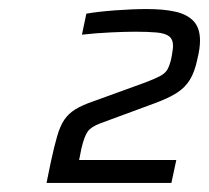

<svg xmlns="http://www.w3.org/2000/svg" viewBox="-20 -822 460 422"><path d="M82.3 -420 91.8 -466.3Q99.3 -501.1 105.7 -522.9Q112 -544.8 121.2 -558.6Q130.5 -572.3 145.5 -581.6Q160.4 -590.8 184.8 -599.2L298.4 -640.4Q320.7 -648.9 331.9 -654.8Q343 -660.8 347.8 -669Q352.5 -677.2 356 -691.5Q358 -700.6 359.1 -709Q360.3 -717.3 360.3 -721Q360.3 -735.8 351.4 -742.4Q342.4 -749 324.1 -750.6Q305.8 -752.3 276.8 -752.3Q256.5 -752.3 223.8 -750.8Q191.2 -749.3 160.1 -745.8L169.8 -792Q195.9 -796.5 233.4 -799.3Q271 -802.1 303.5 -802.1Q339.2 -802.1 365 -796.4Q390.8 -790.8 405.2 -775.8Q419.6 -760.9 419.6 -732.5Q419.6 -724.6 418.2 -714.2Q416.7 -703.8 413.2 -689.5Q407.6 -663.4 397.2 -646.5Q386.9 -629.6 368.8 -618Q350.8 -606.4 321 -595.4L199.9 -550.7Q180.4 -543.4 172.8 -532.9Q165.2 -522.3 158.8 -495L153.9 -470.3H367.5L356.7 -420Z"/></svg>

Font: Saira Thin
Style: Italic
Weight: 100
Italic angle: -12°
Designer: Hector Gatti with collaboration of the Omnibus-Type team
Foundry: Omnibus-Type
Version: Version 1.101